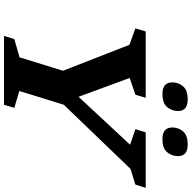

<svg xmlns="http://www.w3.org/2000/svg" viewBox="-19 -937 956 958"><g transform="rotate(90 459.0 -458.0)"><path d="M702 -629 624.5 -655.5 640.5 -707H917.5L901 -655.5L822.5 -631L502.5 -298L434 -76.5L518 -51.5L503 0H159L175 -51.5L266 -77.5L333 -294.5L203.5 -626L121.5 -655.5L137 -707H468L452.5 -655.5L369 -627L463 -372ZM448.5 -790.5Q391 -790.5 391 -840Q391 -869.5 410.2 -893Q429.5 -916.5 476.5 -916.5Q534 -916.5 534 -868Q534 -838 514.5 -814.2Q495 -790.5 448.5 -790.5ZM673.5 -790.5Q616 -790.5 616 -840Q616 -869.5 635.2 -893Q654.5 -916.5 701.5 -916.5Q759 -916.5 759 -868Q759 -838 739.8 -814.2Q720.5 -790.5 673.5 -790.5Z"/></g></svg>

Font: Newsreader 6pt SemiBold
Style: Italic
Weight: 600
Italic angle: -17°
Designer: Hugues Gentile
Foundry: Production Type
Version: Version 1.003; ttfautohint (v1.8.3)